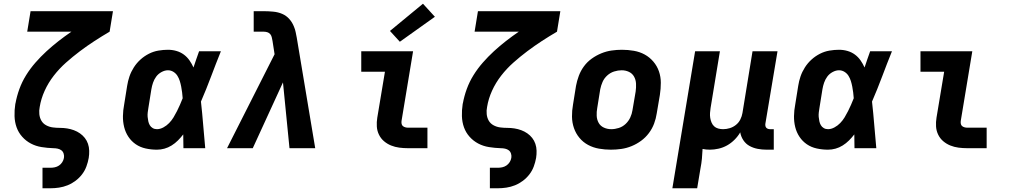

<svg xmlns="http://www.w3.org/2000/svg" viewBox="-20 -795 5440 1030"><path d="M208 215V105H250Q262 105 274 102.5Q286 100 296.5 93Q307 86 314 75Q321 64 323 52Q325 41 321.5 29.5Q318 18 309.5 11.5Q301 5 289.5 2.5Q278 0 266 0Q234 -1 203 -6Q172 -11 145.5 -25Q119 -39 99 -61.5Q79 -84 69 -112Q59 -140 58 -172Q57 -204 62 -236Q62 -237 62 -238Q62 -239 63 -240Q70 -279 84 -317.5Q98 -356 120 -391.5Q142 -427 170 -459Q198 -491 229.5 -520Q261 -549 294.5 -575Q328 -601 363 -625H126L144 -735H586L568 -625Q527 -601 487 -575Q447 -549 408.5 -520Q370 -491 334 -459Q298 -427 268.5 -389Q239 -351 219.5 -308Q200 -265 193 -221Q189 -202 191 -182.5Q193 -163 202 -147.5Q211 -132 227.5 -123Q244 -114 263 -111.5Q282 -109 301.5 -109Q321 -109 340 -106Q359 -103 376.5 -96.5Q394 -90 409 -79.5Q424 -69 435 -55Q446 -41 452 -23.5Q458 -6 458.5 13.5Q459 33 456 52Q452 75 443.5 98Q435 121 420 140.5Q405 160 385 175Q365 190 342.5 199Q320 208 296.5 211.5Q273 215 250 215Z M822 8Q791 8 761.5 1.5Q732 -5 708.5 -21Q685 -37 669 -61Q653 -85 646 -113.5Q639 -142 639.5 -172.5Q640 -203 646 -234L662 -334Q666 -360 674.5 -385Q683 -410 698 -433.5Q713 -457 733.5 -475.5Q754 -494 778.5 -506.5Q803 -519 829.5 -523.5Q856 -528 881 -528Q905 -528 927 -521.5Q949 -515 966.5 -502Q984 -489 996.5 -471Q1009 -453 1018 -433Q1025 -454 1032.5 -476Q1040 -498 1048 -520H1165Q1138 -453 1112.5 -385Q1087 -317 1058 -250Q1065 -188 1070 -125Q1075 -62 1081 0H964Q964 -18 963.5 -36.5Q963 -55 963 -74Q950 -57 934.5 -41.5Q919 -26 900.5 -14.5Q882 -3 862 2.5Q842 8 822 8ZM822 -102Q839 -102 856.5 -111.5Q874 -121 887.5 -135Q901 -149 911 -165.5Q921 -182 929.5 -199Q938 -216 945.5 -233Q953 -250 960 -268Q959 -283 957 -299Q955 -315 952 -330.5Q949 -346 944.5 -360.5Q940 -375 932 -388Q924 -401 910.5 -409.5Q897 -418 881 -418Q864 -418 846.5 -408.5Q829 -399 818 -384Q807 -369 801 -351.5Q795 -334 792 -316L776 -216Q774 -204 772.5 -192Q771 -180 772 -168Q773 -156 775.5 -144.5Q778 -133 783.5 -123.5Q789 -114 799 -108Q809 -102 822 -102Z M1198 0 1453 -504 1442 -575Q1440 -585 1438 -594.5Q1436 -604 1430 -611.5Q1424 -619 1414.5 -622Q1405 -625 1395 -625H1341V-735H1395Q1420 -735 1446 -732.5Q1472 -730 1494 -720.5Q1516 -711 1532 -693Q1548 -675 1557 -652Q1563 -638 1566 -623Q1569 -608 1572 -593L1671 0H1533L1498 -353L1336 0Z M2169 0Q2145 0 2122 -3Q2099 -6 2078 -14.5Q2057 -23 2040 -37.5Q2023 -52 2013 -72.5Q2003 -93 2001.5 -116.5Q2000 -140 2004 -164L2045 -410H1918V-520H2196L2134 -146Q2133 -138 2134.5 -130.5Q2136 -123 2141.5 -118.5Q2147 -114 2154.5 -112Q2162 -110 2169 -110H2273V0ZM2125 -571 2072 -629 2249 -775 2313 -705Z M2608 215V105H2650Q2662 105 2674 102.5Q2686 100 2696.5 93Q2707 86 2714 75Q2721 64 2723 52Q2725 41 2721.5 29.5Q2718 18 2709.5 11.5Q2701 5 2689.5 2.5Q2678 0 2666 0Q2634 -1 2603 -6Q2572 -11 2545.5 -25Q2519 -39 2499 -61.5Q2479 -84 2469 -112Q2459 -140 2458 -172Q2457 -204 2462 -236Q2462 -237 2462 -238Q2462 -239 2463 -240Q2470 -279 2484 -317.5Q2498 -356 2520 -391.5Q2542 -427 2570 -459Q2598 -491 2629.5 -520Q2661 -549 2694.5 -575Q2728 -601 2763 -625H2526L2544 -735H2986L2968 -625Q2927 -601 2887 -575Q2847 -549 2808.5 -520Q2770 -491 2734 -459Q2698 -427 2668.5 -389Q2639 -351 2619.5 -308Q2600 -265 2593 -221Q2589 -202 2591 -182.5Q2593 -163 2602 -147.5Q2611 -132 2627.5 -123Q2644 -114 2663 -111.5Q2682 -109 2701.5 -109Q2721 -109 2740 -106Q2759 -103 2776.5 -96.5Q2794 -90 2809 -79.5Q2824 -69 2835 -55Q2846 -41 2852 -23.5Q2858 -6 2858.5 13.5Q2859 33 2856 52Q2852 75 2843.5 98Q2835 121 2820 140.5Q2805 160 2785 175Q2765 190 2742.5 199Q2720 208 2696.5 211.5Q2673 215 2650 215Z M3257 8Q3225 8 3193.5 2.5Q3162 -3 3135 -17.5Q3108 -32 3088.5 -55.5Q3069 -79 3059 -108Q3049 -137 3048.5 -169Q3048 -201 3054 -234L3070 -334Q3075 -361 3085 -388Q3095 -415 3112.5 -439Q3130 -463 3154.5 -480.5Q3179 -498 3206 -509Q3233 -520 3261 -524Q3289 -528 3316 -528Q3349 -528 3380.5 -522.5Q3412 -517 3438.5 -502.5Q3465 -488 3485 -464.5Q3505 -441 3515 -412Q3525 -383 3525 -351Q3525 -319 3520 -286L3503 -186Q3499 -159 3489 -132Q3479 -105 3461 -81Q3443 -57 3419 -39.5Q3395 -22 3368 -11Q3341 0 3313 4Q3285 8 3257 8ZM3259 -102Q3279 -102 3299.5 -108.5Q3320 -115 3336 -130Q3352 -145 3361 -164.5Q3370 -184 3373 -204L3390 -304Q3393 -325 3392 -346Q3391 -367 3381.5 -384Q3372 -401 3354 -409.5Q3336 -418 3315 -418Q3295 -418 3274.5 -411.5Q3254 -405 3237.5 -390Q3221 -375 3212.5 -355.5Q3204 -336 3200 -316L3184 -216Q3180 -195 3181 -174Q3182 -153 3191.5 -136Q3201 -119 3219.5 -110.5Q3238 -102 3259 -102Z M3587 215 3709 -520H3842L3792 -216Q3790 -203 3789 -189.5Q3788 -176 3790 -163Q3792 -150 3797 -138Q3802 -126 3811 -117.5Q3820 -109 3833 -105.5Q3846 -102 3859 -102Q3877 -102 3895 -107.5Q3913 -113 3928 -125Q3943 -137 3951.5 -154Q3960 -171 3963 -189L4017 -520H4151L4086 -132Q4085 -126 4086 -120Q4087 -114 4090.5 -110Q4094 -106 4099.5 -104Q4105 -102 4111 -102H4131V8H4093Q4068 8 4044.5 3.5Q4021 -1 4001 -12Q3981 -23 3968 -42.5Q3955 -62 3951 -85Q3939 -64 3920.5 -45.5Q3902 -27 3880.5 -15Q3859 -3 3835 2.5Q3811 8 3788 8Q3778 8 3768 7Q3758 6 3749 4Q3748 30 3745.5 56Q3743 82 3738 107L3720 215Z M4422 8Q4391 8 4361.5 1.5Q4332 -5 4308.5 -21Q4285 -37 4269 -61Q4253 -85 4246 -113.5Q4239 -142 4239.5 -172.5Q4240 -203 4246 -234L4262 -334Q4266 -360 4274.5 -385Q4283 -410 4298 -433.5Q4313 -457 4333.5 -475.5Q4354 -494 4378.5 -506.5Q4403 -519 4429.5 -523.5Q4456 -528 4481 -528Q4505 -528 4527 -521.5Q4549 -515 4566.5 -502Q4584 -489 4596.5 -471Q4609 -453 4618 -433Q4625 -454 4632.5 -476Q4640 -498 4648 -520H4765Q4738 -453 4712.5 -385Q4687 -317 4658 -250Q4665 -188 4670 -125Q4675 -62 4681 0H4564Q4564 -18 4563.5 -36.5Q4563 -55 4563 -74Q4550 -57 4534.5 -41.5Q4519 -26 4500.5 -14.5Q4482 -3 4462 2.5Q4442 8 4422 8ZM4422 -102Q4439 -102 4456.5 -111.5Q4474 -121 4487.5 -135Q4501 -149 4511 -165.5Q4521 -182 4529.5 -199Q4538 -216 4545.5 -233Q4553 -250 4560 -268Q4559 -283 4557 -299Q4555 -315 4552 -330.5Q4549 -346 4544.5 -360.5Q4540 -375 4532 -388Q4524 -401 4510.5 -409.5Q4497 -418 4481 -418Q4464 -418 4446.5 -408.5Q4429 -399 4418 -384Q4407 -369 4401 -351.5Q4395 -334 4392 -316L4376 -216Q4374 -204 4372.5 -192Q4371 -180 4372 -168Q4373 -156 4375.5 -144.5Q4378 -133 4383.5 -123.5Q4389 -114 4399 -108Q4409 -102 4422 -102Z M5169 0Q5145 0 5122 -3Q5099 -6 5078 -14.5Q5057 -23 5040 -37.5Q5023 -52 5013 -72.5Q5003 -93 5001.5 -116.5Q5000 -140 5004 -164L5045 -410H4918V-520H5196L5134 -146Q5133 -138 5134.5 -130.5Q5136 -123 5141.5 -118.5Q5147 -114 5154.5 -112Q5162 -110 5169 -110H5273V0Z"/></svg>

Font: Iosevka SS04 XBd Ex
Style: Italic
Weight: 800
Width: 7
Italic angle: -9°
Monospace: yes
Designer: Belleve Invis
Foundry: Belleve Invis
Version: Version 19.0.0; ttfautohint (v1.8.4)